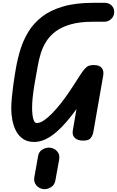

<svg xmlns="http://www.w3.org/2000/svg" viewBox="-20 -999 832 1364"><path d="M222.5 9.5Q175.5 9.5 144 -12Q112.5 -33.5 94.2 -68.2Q76 -103 68 -144.8Q60 -186.5 60 -227Q60 -261.5 64.2 -306Q68.5 -350.5 74.2 -393.8Q80 -437 85.5 -469.5Q91 -502 93 -513.5Q105 -583 126 -650.2Q147 -717.5 184 -777Q221 -836.5 280.5 -881.8Q340 -927 428.5 -953Q517 -979 642 -979H724.5Q753 -979 772.2 -960.5Q791.5 -942 791.5 -914Q791.5 -885.5 771 -865Q750.5 -844.5 719.5 -844.5H639.5Q547.5 -844.5 483.2 -826.2Q419 -808 376.8 -776.8Q334.5 -745.5 309.2 -705.5Q284 -665.5 270.2 -621.5Q256.5 -577.5 249 -534Q244 -505.5 237 -467.8Q230 -430 223.2 -388.5Q216.5 -347 212.2 -306.8Q208 -266.5 208 -233.5Q208 -202.5 211.5 -177.8Q215 -153 222.2 -139Q229.5 -125 241.5 -125Q264.5 -125 292.2 -143.8Q320 -162.5 349.5 -192.8Q379 -223 407 -258.2Q435 -293.5 458.5 -327Q482 -360.5 497.5 -385Q526.5 -429.5 545.2 -459.2Q564 -489 578 -505.5Q595.5 -526 610.2 -531.5Q625 -537 647.5 -537Q685 -537 702.2 -516.8Q719.5 -496.5 713 -461L643.5 -63.5Q638.5 -36 624.2 -18Q610 0 571 0Q532 0 511.5 -19.2Q491 -38.5 497.5 -73.5L523.5 -224.5Q490.5 -178.5 454.8 -136.5Q419 -94.5 381 -61.5Q343 -28.5 303.2 -9.5Q263.5 9.5 222.5 9.5ZM285 344Q256.5 339.5 237.5 317Q218.5 294.5 224 259.5L250.5 111Q255.5 78 281.8 62.8Q308 47.5 335.5 50Q366 53.5 386 75.8Q406 98 400.5 133.5L373.5 282.5Q368 316 339.8 332.5Q311.5 349 285 344Z"/></svg>

Font: Edu QLD Hand
Style: Regular
Weight: 400
Designer: Tina and Corey Anderson, Eben Sorkin
Foundry: Sorkin Type Co.
Version: Version 2.000